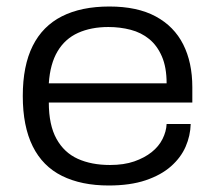

<svg xmlns="http://www.w3.org/2000/svg" viewBox="-20 -558 661 590"><path d="M314 12Q230 12 170.5 -17.5Q111 -47 80.5 -108.5Q50 -170 50 -263Q50 -356 80.5 -417Q111 -478 170.5 -508Q230 -538 316 -538Q402 -538 458.5 -507.5Q515 -477 543 -421.5Q571 -366 571 -290V-243H130Q130 -174 153.5 -131.5Q177 -89 219 -70Q261 -51 318 -51Q361 -51 392.5 -62Q424 -73 446 -90.5Q468 -108 479.5 -131Q491 -154 492 -177H566Q565 -141 550.5 -107.5Q536 -74 505.5 -47Q475 -20 427.5 -4Q380 12 314 12ZM130 -302H492Q492 -351 477.5 -384.5Q463 -418 438.5 -438Q414 -458 381.5 -466.5Q349 -475 313 -475Q260 -475 220 -457Q180 -439 157 -400.5Q134 -362 130 -302Z"/></svg>

Font: Archivo SemiExpanded Light
Style: Regular
Weight: 300
Width: 6
Designer: Hector Gatti
Foundry: Omnibus-Type
Version: Version 2.001